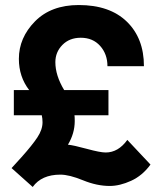

<svg xmlns="http://www.w3.org/2000/svg" viewBox="-20 -733 640 763"><path d="M110 10 26 -65 66 -109Q108 -156 128.5 -187Q149 -218 149 -247Q149 -262 146 -275H35V-375H96Q55 -428 55 -499Q55 -583 119 -648Q183 -713 293 -713Q416 -713 484 -647Q552 -581 552 -470H407Q407 -518 378 -550.5Q349 -583 301 -583Q256 -583 228 -554.5Q200 -526 200 -486Q200 -433 235 -375H411V-275H276Q277 -268 277 -252Q277 -203 250 -158Q272 -156 325 -141.5Q378 -127 400 -127Q450 -127 486 -177L578 -79Q546 -35 501 -14.5Q456 6 416 6Q365 6 310 -16.5Q255 -39 220 -39Q145 -39 110 10Z"/></svg>

Font: Cal Sans
Style: Regular
Weight: 400
Designer: Designer Mark Davis DBA MarkFonts
Foundry: Designer Mark Davis DBA MarkFonts
Version: Version 1.000